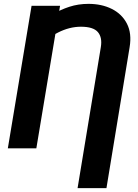

<svg xmlns="http://www.w3.org/2000/svg" viewBox="-20 -757 706 980"><path d="M523.4 203.1H376L494.6 -516.1Q502.9 -565.9 479.5 -593.3Q456.1 -620.6 393.1 -620.6Q334.5 -620.6 275.9 -590.8Q217.3 -561 159.2 -502.4L181.6 -633.8Q211.4 -660.2 249.8 -683.8Q288.1 -707.5 334 -722.4Q379.9 -737.3 431.6 -737.3Q499 -737.3 550.8 -711.4Q602.5 -685.5 627.9 -636.2Q653.3 -586.9 641.6 -516.1ZM286.6 -727.5 165.5 0H20L141.1 -727.5Z"/></svg>

Font: Inter 16pt
Style: Bold Italic
Weight: 700
Italic angle: -9.3988°
Version: Version 4.001;git-66647c0bb